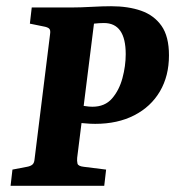

<svg xmlns="http://www.w3.org/2000/svg" viewBox="-20 -597 563 617"><path d="M228 -90Q227 -80 229 -71.5Q231 -63 249 -61L321 -52L315 0H14L20 -52L67 -61Q78 -63 84 -68Q90 -73 91 -85L141 -488Q143 -501 137.5 -505.5Q132 -510 120 -512L76 -521L82 -573H212Q238 -573 274 -575Q310 -577 337 -577Q392 -577 433.5 -562.5Q475 -548 499 -514Q523 -480 523 -419Q523 -353 494 -303.5Q465 -254 411.5 -226.5Q358 -199 286 -199Q270 -199 254.5 -200.5Q239 -202 225 -203L230 -259Q242 -258 254 -256Q266 -254 277 -254Q317 -254 340 -280.5Q363 -307 373.5 -346Q384 -385 384 -423Q384 -523 314 -523Q307 -523 298.5 -522.5Q290 -522 282 -521Z"/></svg>

Font: Rasa
Style: Italic
Weight: 400
Italic angle: -7.10001°
Designer: Anna Giedrys (Yrsa+Rasa design), David Brezina (Yrsa art-direction, Rasa art-direction, design)
Foundry: Rosetta Type Foundry
Version: Version 2.004